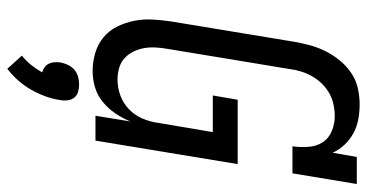

<svg xmlns="http://www.w3.org/2000/svg" viewBox="-266 -518 1031 540"><g transform="rotate(90 250.0 -247.5)"><path d="M179 8Q153 8 128 0.5Q103 -7 84 -23Q65 -39 54 -61.5Q43 -84 38 -109Q33 -134 34.5 -161Q36 -188 40 -214L97 -559Q101 -582 107 -604Q113 -626 123.5 -647Q134 -668 149.5 -687Q165 -706 185 -719.5Q205 -733 228 -738Q251 -743 273 -743Q295 -743 316 -739Q337 -735 355 -725Q373 -715 387 -700Q401 -685 409 -667L421 -735H497L467 -554H391Q394 -576 392.5 -598.5Q391 -621 380 -638.5Q369 -656 348.5 -664.5Q328 -673 306 -673Q290 -673 273.5 -669.5Q257 -666 242.5 -658Q228 -650 215.5 -637.5Q203 -625 194.5 -610Q186 -595 181 -579.5Q176 -564 174 -548L117 -203Q114 -186 113 -169Q112 -152 115 -136Q118 -120 125 -106Q132 -92 143.5 -81.5Q155 -71 171 -66.5Q187 -62 204 -62Q226 -62 248 -70Q270 -78 287 -94.5Q304 -111 313 -132.5Q322 -154 325 -176L351 -330H248L260 -400H441L375 0H305L321 -98Q312 -76 298.5 -56Q285 -36 266 -20.5Q247 -5 224.5 1.5Q202 8 179 8ZM173 248 136 207Q151 195 162.5 180.5Q174 166 183 150Q175 148 168.5 143Q162 138 158.5 131Q155 124 154.5 115.5Q154 107 155 99Q157 88 162 77.5Q167 67 175.5 59.5Q184 52 195 49Q206 46 217 46Q228 46 238 49Q248 52 254 59.5Q260 67 261.5 77.5Q263 88 261 99Q258 120 250.5 140.5Q243 161 232 180.5Q221 200 206 217Q191 234 173 248Z"/></g></svg>

Font: Iosevka Slab Oblique
Style: Regular
Weight: 400
Italic angle: -9°
Monospace: yes
Designer: Belleve Invis
Foundry: Belleve Invis
Version: Version 11.1.1; ttfautohint (v1.8.3)